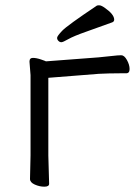

<svg xmlns="http://www.w3.org/2000/svg" viewBox="-20 -693 516 723"><path d="M403 -609Q354 -591 305.5 -574Q257 -557 237 -545.5Q217 -534 211 -534Q205 -534 200 -539Q195 -544 195 -550.5Q195 -557 214 -577Q233 -597 345 -672Q347 -673 354 -673Q361 -673 374 -664Q410 -639 410 -619Q410 -612 403 -609ZM93 -19 95 -108V-410L91 -461Q91 -475 104 -475Q117 -475 134.5 -469Q152 -463 153 -462L351 -477Q374 -479 399.5 -482Q425 -485 436.5 -485Q448 -485 458 -467Q468 -449 468 -433Q468 -417 455 -417H432Q390 -417 352 -415L162 -400V-107L165 -1Q165 10 147 10Q129 10 111 2Q93 -6 93 -19Z"/></svg>

Font: ToneOZ-Pinyin-WenKai-Regular
Style: Regular
Weight: 400
Designer: Fontworks Inc.
Foundry: ToneOZ
Version: Version 0.240331